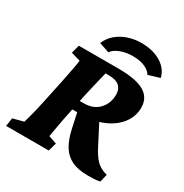

<svg xmlns="http://www.w3.org/2000/svg" viewBox="-184 -892 994 1040"><g transform="rotate(30 312.5 -372.0)"><path d="M-7.8 0 0 -51.8 66.4 -69.3Q69.3 -78.1 75.2 -99.6Q81.1 -121.1 88.9 -152.3Q96.7 -183.6 104.5 -221.7L132.8 -355.5Q144.5 -414.1 151.9 -451.7Q159.2 -489.3 160.2 -504.9L102.5 -521.5L116.2 -573.2H366.2Q473.6 -573.2 525.4 -543.5Q577.1 -513.7 577.1 -450.2Q577.1 -397.5 544.4 -353.5Q511.7 -309.6 452.1 -283.2Q392.6 -256.8 309.6 -256.8H237.3L251 -316.4H294.9Q355.5 -316.4 389.6 -353Q423.8 -389.6 423.8 -445.3Q423.8 -478.5 402.8 -497.1Q381.8 -515.6 337.9 -515.6H316.4Q315.4 -511.7 311.5 -495.6Q307.6 -479.5 301.8 -455.6Q295.9 -431.6 290 -405.3Q284.2 -378.9 278.3 -355.5L251 -221.7Q247.1 -206.1 243.2 -183.6Q239.3 -161.1 234.9 -138.2Q230.5 -115.2 227.5 -96.7Q224.6 -78.1 222.7 -69.3L273.4 -51.8L258.8 0ZM509.8 11.7Q447.3 11.7 407.7 -7.8Q368.2 -27.3 345.2 -65.4Q322.3 -103.5 309.6 -160.2L285.2 -272.5L403.3 -299.8L488.3 -135.7Q502 -111.3 516.6 -92.8Q531.2 -74.2 550.8 -62Q570.3 -49.8 596.7 -43L585 5.9Q566.4 9.8 548.3 10.7Q530.3 11.7 509.8 11.7ZM272.5 -622.1 209 -643.6Q223.6 -679.7 252.9 -704.6Q282.2 -729.5 321.3 -742.7Q360.4 -755.9 402.3 -755.9Q476.6 -755.9 526.4 -725.1Q576.2 -694.3 587.9 -643.6L516.6 -622.1Q504.9 -643.6 474.6 -657.2Q444.3 -670.9 398.4 -670.9Q355.5 -670.9 320.8 -657.2Q286.1 -643.6 272.5 -622.1Z"/></g></svg>

Font: Crimson Pro ExtraBold
Style: Italic
Weight: 800
Italic angle: -12°
Designer: Jacques Le Bailly
Foundry: Baron von Fonthausen
Version: Version 1.003